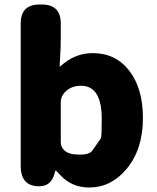

<svg xmlns="http://www.w3.org/2000/svg" viewBox="-20 -819 698 853"><path d="M376 14Q297 14 245 -44Q230 -61 227.5 -61Q225 -61 223 -51Q208 15 140 8Q72 0 72 -81V-715Q72 -799 156 -799H166Q250 -799 250 -715V-651Q250 -607 247 -564L245 -527Q245 -522 249 -525Q312 -583 392 -583Q494 -583 554.5 -504.5Q615 -426 615 -295Q615 -154 541 -67Q473 14 376 14ZM334 -132Q378 -132 390.5 -150.5Q403 -169 428 -204Q432 -210 432 -291Q432 -438 340 -438Q294 -438 267 -408Q250 -390 250 -365V-187Q250 -165 267 -150Q286 -132 334 -132Z"/></svg>

Font: Resource Han Rounded KR Heavy
Style: Regular
Weight: 900
Designer: Cyano Hao (round all glyphs); Ryoko NISHIZUKA 西塚涼子 (kana, bopomofo & ideographs); Paul D. Hunt (Latin, Greek & Cyrillic)
Foundry: Cyano Hao
Version: 0.990